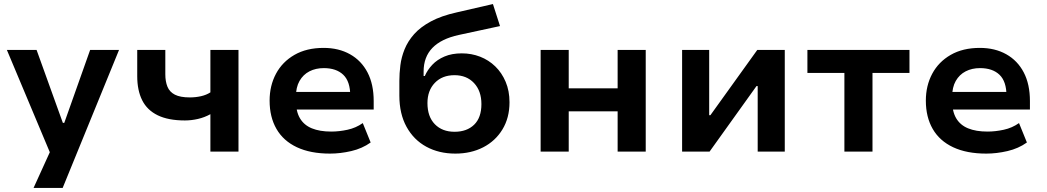

<svg xmlns="http://www.w3.org/2000/svg" viewBox="-20 -750 5179 950"><path d="M146 180 252 -53V64L14 -503H161L291 -142H298L426 -503H569L290 180Z M1021 0V-185Q992 -169 959.5 -161.5Q927 -154 895 -154Q813 -154 760.5 -179.5Q708 -205 683.5 -254Q659 -303 659 -373V-503H798V-382Q798 -347 808.5 -321Q819 -295 845.5 -281.5Q872 -268 919 -268Q948 -268 974.5 -274Q1001 -280 1021 -293V-503H1160V0Z M1613 10Q1516 10 1449 -21.5Q1382 -53 1348 -112Q1314 -171 1314 -252Q1314 -326 1345.5 -385Q1377 -444 1437 -478.5Q1497 -513 1581 -513Q1656 -513 1712 -481.5Q1768 -450 1798.5 -391.5Q1829 -333 1829 -250V-208H1422V-295H1728L1713 -276Q1713 -347 1678.5 -380Q1644 -413 1582 -413Q1542 -413 1511 -397Q1480 -381 1462 -349.5Q1444 -318 1444 -270V-254Q1444 -199 1464 -165Q1484 -131 1523 -115Q1562 -99 1619 -99Q1658 -99 1699.5 -108Q1741 -117 1775 -141L1814 -45Q1772 -15 1718 -2.5Q1664 10 1613 10Z M2233 10Q2152 10 2089.5 -24Q2027 -58 1991.5 -122.5Q1956 -187 1956 -277V-350Q1956 -387 1961 -427Q1966 -467 1982 -506.5Q1998 -546 2029 -581Q2060 -616 2112 -644Q2164 -672 2241 -689L2419 -730L2454 -621L2250 -577Q2163 -558 2119.5 -513Q2076 -468 2076 -396V-374H2082Q2095 -404 2119 -429.5Q2143 -455 2179.5 -470.5Q2216 -486 2265 -486Q2313 -486 2355.5 -469.5Q2398 -453 2430.5 -421.5Q2463 -390 2482 -345Q2501 -300 2501 -244Q2501 -167 2466 -109.5Q2431 -52 2370.5 -21Q2310 10 2233 10ZM2229 -98Q2290 -98 2326 -133Q2362 -168 2362 -235Q2362 -300 2325.5 -339Q2289 -378 2229 -378Q2168 -378 2131.5 -340Q2095 -302 2095 -240Q2095 -173 2131.5 -135.5Q2168 -98 2229 -98Z M2655 0V-503H2794V-313H3036V-503H3175V0H3036V-199H2794V0Z M3355 0V-503H3489V-180H3495L3727 -503H3863V0H3729V-324H3723L3491 0Z M4158 0V-389H3975V-503H4480V-389H4297V0Z M4860 10Q4763 10 4696 -21.5Q4629 -53 4595 -112Q4561 -171 4561 -252Q4561 -326 4592.5 -385Q4624 -444 4684 -478.5Q4744 -513 4828 -513Q4903 -513 4959 -481.5Q5015 -450 5045.5 -391.5Q5076 -333 5076 -250V-208H4669V-295H4975L4960 -276Q4960 -347 4925.5 -380Q4891 -413 4829 -413Q4789 -413 4758 -397Q4727 -381 4709 -349.5Q4691 -318 4691 -270V-254Q4691 -199 4711 -165Q4731 -131 4770 -115Q4809 -99 4866 -99Q4905 -99 4946.5 -108Q4988 -117 5022 -141L5061 -45Q5019 -15 4965 -2.5Q4911 10 4860 10Z"/></svg>

Font: Nunito Sans 6pt
Style: Bold
Weight: 700
Version: Version 3.101;gftools[0.9.27]